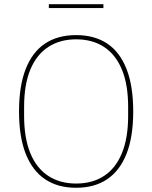

<svg xmlns="http://www.w3.org/2000/svg" viewBox="-20 -876 720 908"><path d="M340 12Q253 12 193 -28.5Q133 -69 101.5 -149Q70 -229 70 -349Q70 -469 101.5 -549.5Q133 -630 193 -670Q253 -710 340 -710Q427 -710 487 -670Q547 -630 578.5 -549.5Q610 -469 610 -349Q610 -229 578.5 -149Q547 -69 487 -28.5Q427 12 340 12ZM340 -8Q417 -8 472 -44Q527 -80 556.5 -151.5Q586 -223 586 -328V-370Q586 -476 556.5 -547Q527 -618 472 -654Q417 -690 340 -690Q264 -690 208.5 -654Q153 -618 123.5 -547Q94 -476 94 -370V-328Q94 -223 123.5 -151.5Q153 -80 208.5 -44Q264 -8 340 -8ZM211 -838V-856H469V-838Z"/></svg>

Font: IBM Plex Sans Thin
Style: Regular
Weight: 250
Designer: Mike Abbink, Paul van der Laan, Pieter van Rosmalen
Foundry: Bold Monday
Version: Version 3.201